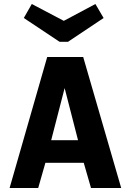

<svg xmlns="http://www.w3.org/2000/svg" viewBox="-20 -940 654 960"><path d="M176 -126 204 -239H391L421 -126ZM171 0H28L216 -655H327L317 -553L223 -189H225ZM586 0H435L382 -184L384 -185L290 -551L293 -655H396ZM498 -850 320 -731H291L290 -831L457 -920ZM99 -850 139 -920 308 -831 307 -731H278Z"/></svg>

Font: Intel One Mono Light
Style: Regular
Weight: 300
Monospace: yes
Designer: Fred Shallcrass
Foundry: Frere-Jones Type LLC
Version: Version 1.004